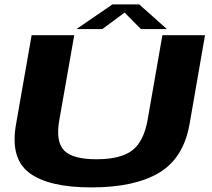

<svg xmlns="http://www.w3.org/2000/svg" viewBox="-20 -832 946 856"><path d="M387.5 3.5Q579.5 3.5 688.8 -61.5Q798 -126.5 825 -278L894 -675H704L638 -297Q621 -201 569.5 -161.5Q518 -122 410 -122Q303 -122 265.2 -161.8Q227.5 -201.5 244.5 -297L311 -675H121L51.5 -278Q24.5 -126.5 110.5 -61.5Q196.5 3.5 387.5 3.5ZM321 -702.5H436.5L535.5 -776L608 -702.5H724L600.5 -812.5H481.5Z"/></svg>

Font: Anybody Expanded
Style: Bold Italic
Weight: 700
Width: 7
Italic angle: -10°
Version: Version 1.113;gftools[0.9.25]